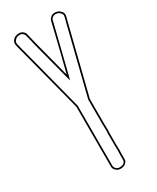

<svg xmlns="http://www.w3.org/2000/svg" viewBox="-244 -862 919 1121"><g transform="rotate(-30 215.5 -302.0)"><path d="M352 -791Q356 -790 361.5 -787.5Q367 -785 376.5 -775Q386 -765 386 -752Q386 -745 385 -741Q383 -734 379 -718.5Q375 -703 373 -695Q337 -548 263 -254V-90L264 -49V-45L263 -23V46L264 87V92L263 113V147Q263 152 262.5 159Q262 166 250 177.5Q238 189 215 189Q210 189 203 187.5Q196 186 184 176Q172 166 172 148V113V-23V-185V-254L61 -682Q58 -692 53 -711.5Q48 -731 46 -741Q45 -745 45 -752Q45 -765 53.5 -775Q62 -785 70 -788L79 -791Q85 -793 96 -793Q111 -793 121 -785Q131 -777 134 -769L136 -761Q139 -751 143 -732Q147 -713 150 -703L160 -664L217 -445Q248 -564 281 -703L282 -708Q284 -717 288.5 -734.5Q293 -752 295 -761Q296 -765 298 -770Q300 -775 310 -784Q320 -793 335 -793Q346 -793 352 -791ZM349 -781V-782Q344 -783 335 -783Q324 -783 316.5 -776.5Q309 -770 307 -766Q305 -762 305 -759Q303 -749 298.5 -731.5Q294 -714 292 -706L291 -701Q257 -562 227 -443L217 -405L150 -661L140 -701Q138 -710 133.5 -729.5Q129 -749 126 -758V-759Q125 -762 123.5 -766Q122 -770 114.5 -776.5Q107 -783 96 -783Q87 -783 82 -782V-781Q79 -781 74 -778.5Q69 -776 62 -768.5Q55 -761 55 -752Q55 -746 56 -743Q58 -733 63 -713.5Q68 -694 71 -684L182 -255V148Q182 161 191 169Q200 177 205.5 178Q211 179 215 179Q227 179 235 176Q243 173 246 168.5Q249 164 251.5 159Q254 154 253 151Q252 148 253 148V147V113L254 92V87L253 46V-23L254 -45V-49L253 -90V-255V-256Q327 -550 363 -697Q365 -704 367 -712.5Q369 -721 371.5 -729Q374 -737 375 -744Q376 -746 376 -752Q376 -761 369 -768.5Q362 -776 357 -778.5Q352 -781 349 -781Z"/></g></svg>

Font: Soda Fountain
Style: Outline
Weight: 400
Version: Version 1.0